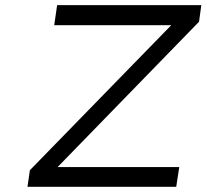

<svg xmlns="http://www.w3.org/2000/svg" viewBox="-20 -720 796 740"><path d="M85.9 0 95.2 -64 640.1 -623H189L200.2 -700.2H755.9L747.1 -636.2L202.1 -76.2H670.9L659.2 0Z"/></svg>

Font: Trueno Light
Style: Italic
Weight: 300
Designer: Julieta Ulanovsky
Foundry: Julieta Ulanovsky
Version: Version 3.001b | FøM Fix